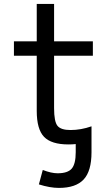

<svg xmlns="http://www.w3.org/2000/svg" viewBox="-20 -712 553 962"><path d="M438.5 -38.1V-12.7V50.8Q438.5 145.5 398.9 187.5Q359.4 229.5 275.4 229.5Q230.5 229.5 174.8 211.9L194.3 139.6Q237.3 156.2 268.6 156.2Q319.3 156.2 339.4 132.8Q359.4 109.4 359.4 50.8V9.8Q342.8 11.7 323.2 11.7Q237.3 11.7 200.7 -26.4Q164.1 -64.5 164.1 -156.2V-432.6H49.8V-504.9H164.1V-692.4H251V-504.9H445.3V-432.6H251V-169.9Q251 -102.5 268.1 -81.5Q285.2 -60.5 333 -60.5Q385.7 -60.5 438.5 -79.1Z"/></svg>

Font: irohakakuC Regular
Style: Regular
Weight: 400
Designer: [Source Han Sans]
Ryoko NISHIZUKA Ë•øÂ°öÊ∂ºÂ≠ê (kana & ideographs); Paul D. Hunt (Latin, Greek & Cyrillic); Wenlong ZHAN
Version: Version 1.001.20160904